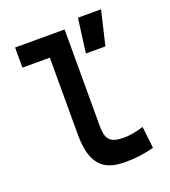

<svg xmlns="http://www.w3.org/2000/svg" viewBox="-140 -868 867 980"><g transform="rotate(-20 293.0 -378.5)"><path d="M370.1 9.8C427.7 9.8 475.1 3.9 529.3 -10.7L515.6 -128.4C471.7 -115.7 439.5 -109.9 409.2 -109.9C327.1 -109.9 312 -140.6 312 -212.4V-732.4H43V-623H191.9V-207.5C191.9 -55.7 243.7 9.8 370.1 9.8ZM372.1 -580.1H478L522 -765.6H396.5Z"/></g></svg>

Font: Cascadia Code NF SemiBold
Style: Regular
Weight: 600
Monospace: yes
Designer: Aaron Bell
Foundry: Saja Typeworks
Version: Version 2404.023